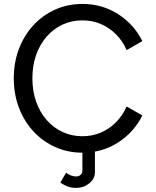

<svg xmlns="http://www.w3.org/2000/svg" viewBox="-20 -752 779 958"><path d="M611.8 -502 690.4 -546.9Q647.5 -631.8 568.4 -682.1Q489.3 -732.4 391.1 -732.4Q318.8 -732.4 256.6 -704.8Q194.3 -677.2 147.7 -627.2Q101.1 -577.1 75 -509.5Q48.8 -441.9 48.8 -361.3Q48.8 -280.8 75 -213.1Q101.1 -145.5 147.7 -95.5Q194.3 -45.4 256.6 -17.8Q318.8 9.8 391.1 9.8Q489.3 9.8 568.4 -40.5Q647.5 -90.8 690.4 -175.8L611.8 -220.7Q591.8 -175.3 558.6 -141.8Q525.4 -108.4 482.9 -90.3Q440.4 -72.3 391.1 -72.3Q337.9 -72.3 292.5 -93.3Q247.1 -114.3 213.1 -152.8Q179.2 -191.4 160.4 -244.4Q141.6 -297.4 141.6 -361.3Q141.6 -425.3 160.4 -478.3Q179.2 -531.2 213.1 -569.8Q247.1 -608.4 292.5 -629.4Q337.9 -650.4 391.1 -650.4Q440.4 -650.4 482.9 -632.3Q525.4 -614.3 558.6 -581.1Q591.8 -547.9 611.8 -502ZM309.6 109.9 281.2 159.2Q301.3 172.9 319.1 179.2Q336.9 185.5 360.4 185.5Q397 185.5 425.3 162.8Q453.6 140.1 453.6 107.4V-14.6H391.1V99.6Q391.1 108.4 387 114.7Q382.8 121.1 376 124.8Q369.1 128.4 360.4 128.4Q347.2 128.4 334.7 123.8Q322.3 119.1 309.6 109.9Z"/></svg>

Font: Giphurs SC
Style: Regular
Weight: 400
Version: Version 0.920